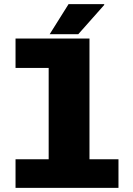

<svg xmlns="http://www.w3.org/2000/svg" viewBox="-20 -907 640 927"><path d="M215 0V-579H55V-721H412V0ZM55 0V-138H552V0ZM220 -742 311 -887H482L484 -884L358 -742Z"/></svg>

Font: Chivo Mono Black
Style: Regular
Weight: 900
Designer: Hector Gatti
Foundry: Omnibus-Type
Version: Version 1.008